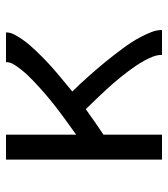

<svg xmlns="http://www.w3.org/2000/svg" viewBox="20 -580 560 640"><g transform="rotate(-90 300.0 -260.0)"><path d="M88 0V-520H171V-286Q183 -295 194.5 -303Q206 -311 217.5 -319.5Q229 -328 240.5 -336.5Q252 -345 263 -353.5Q274 -362 285 -371Q296 -380 307 -389.5Q318 -399 328.5 -408.5Q339 -418 349.5 -428Q360 -438 369.5 -448Q379 -458 388 -469.5Q397 -481 405 -493.5Q413 -506 413 -520H512Q512 -505 504.5 -491.5Q497 -478 488.5 -465.5Q480 -453 470 -441.5Q460 -430 450 -419.5Q440 -409 429 -398Q418 -387 407 -377Q396 -367 384.5 -357Q373 -347 361.5 -337.5Q350 -328 338.5 -318.5Q327 -309 315 -299Q328 -286 340.5 -272.5Q353 -259 365 -245.5Q377 -232 389 -218Q401 -204 413 -189.5Q425 -175 436 -160.5Q447 -146 458 -131.5Q469 -117 479 -101.5Q489 -86 497.5 -69.5Q506 -53 513 -35.5Q520 -18 520 0H437Q437 -16 431 -31Q425 -46 417.5 -59.5Q410 -73 401 -86.5Q392 -100 382.5 -112.5Q373 -125 363 -137.5Q353 -150 342.5 -162Q332 -174 321.5 -185.5Q311 -197 300 -208.5Q289 -220 278 -231.5Q267 -243 256 -254Q235 -239 213.5 -224Q192 -209 171 -195V0Z"/></g></svg>

Font: Zed Mono Extended
Style: Regular
Weight: 400
Width: 7
Monospace: yes
Designer: Belleve Invis
Foundry: Belleve Invis
Version: Version 1.0.0; ttfautohint (v1.8.4)